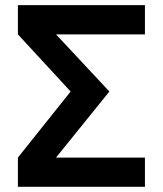

<svg xmlns="http://www.w3.org/2000/svg" viewBox="-20 -718 626 738"><path d="M48.8 -698.2H537.1V-585.9H195.3L400.4 -366.2L195.3 -112.3H537.1V0H48.8V-112.3L251.5 -366.2L48.8 -585.9Z"/></svg>

Font: Voltera
Style: Bold
Weight: 700
Designer: Bernd Montag
Version: Version 1.301